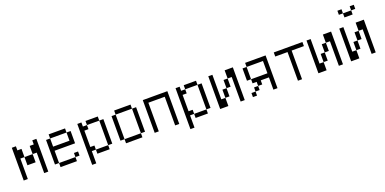

<svg xmlns="http://www.w3.org/2000/svg" viewBox="-9 -1690 5519 2755"><g transform="rotate(-20 2750.0 -312.5)"><path d="M125 -437.5H187.5V-312.5H125V0H62.5V-500H125ZM187.5 -312.5H312.5V-187.5H187.5ZM312.5 -437.5H375V-500H437.5V0H375V-312.5H312.5Z M875 -437.5H625V-500H875ZM562.5 -437.5H625V-312.5H875V-437.5H937.5V-250H625V-62.5H562.5ZM625 -62.5H875V0H625ZM875 -125H937.5V-62.5H875Z M1125 -437.5H1187.5V-375H1125V-125H1187.5V-62.5H1125V125H1062.5V-500H1125ZM1187.5 -62.5H1375V0H1187.5ZM1187.5 -500H1375V-437.5H1187.5ZM1375 -437.5H1437.5V-62.5H1375Z M1875 -437.5H1625V-500H1875ZM1562.5 -437.5H1625V-62.5H1562.5ZM1625 -62.5H1875V0H1625ZM1875 -437.5H1937.5V-62.5H1875Z M2437.5 0H2375V-437.5H2125V0H2062.5V-500H2437.5Z M2625 -437.5H2687.5V-375H2625V-125H2687.5V-62.5H2625V125H2562.5V-500H2625ZM2687.5 -62.5H2875V0H2687.5ZM2687.5 -500H2875V-437.5H2687.5ZM2875 -437.5H2937.5V-62.5H2875Z M3125 -125H3187.5V0H3062.5V-500H3125ZM3187.5 -250H3250V-125H3187.5ZM3250 -375H3312.5V-250H3250ZM3312.5 -500H3437.5V0H3375V-375H3312.5Z M3937.5 0H3875V-187.5H3750V-125H3687.5V-187.5H3625V-250H3875V-437.5H3625V-500H3937.5ZM3562.5 -62.5H3625V0H3562.5ZM3562.5 -437.5H3625V-250H3562.5ZM3625 -125H3687.5V-62.5H3625Z M4500 -437.5H4312.5V0H4250V-437.5H4062.5V-500H4500Z M4625 -125H4687.5V0H4562.5V-500H4625ZM4687.5 -250H4750V-125H4687.5ZM4750 -375H4812.5V-250H4750ZM4812.5 -500H4937.5V0H4875V-375H4812.5Z M5187.5 -687.5H5125V-750H5187.5ZM5062.5 -500H5125V-125H5187.5V0H5062.5ZM5187.5 -250H5250V-125H5187.5ZM5187.5 -687.5H5312.5V-625H5187.5ZM5250 -375H5312.5V-250H5250ZM5312.5 -500H5437.5V0H5375V-375H5312.5ZM5312.5 -750H5375V-687.5H5312.5Z"/></g></svg>

Font: 寒蝉点阵体 16px
Style: Regular
Weight: 400
Designer: Designed by Warren2060
Foundry: ChillType
Version: Version 1.000